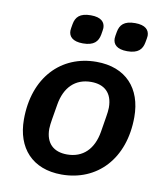

<svg xmlns="http://www.w3.org/2000/svg" viewBox="-83 -805 767 886"><g transform="rotate(10 300.0 -361.5)"><path d="M264.9 12.1C430.8 12.1 550.1 -110.4 550.1 -307.5C550.1 -441.1 472.7 -528.1 334.5 -528.1C169 -528.1 50.1 -405.5 50.1 -208.5C50.1 -74.9 127.8 12.1 264.9 12.1ZM172.9 -186.1C172.9 -198.2 175.4 -214.5 177.9 -230.8L190 -302.9C203.8 -384.6 251.4 -432.5 326.3 -432.5C387.8 -432.5 426.8 -399.1 426.8 -329.9C426.8 -317.8 424.7 -301.5 421.9 -285.2L410.2 -213.4C396.3 -131.4 348.7 -83.5 273.8 -83.5C212 -83.5 172.9 -116.8 172.9 -186.1ZM190.3 -648.8C190.3 -622.2 208.1 -600.9 257.1 -600.9C308.9 -600.9 327.4 -622.9 333.5 -655.2C335.9 -670.5 338.1 -680.8 338.1 -687.1C338.1 -714.1 320.3 -735.1 271.3 -735.1C219.1 -735.1 201 -713.4 195 -680.8C192.5 -665.8 190.3 -655.2 190.3 -648.8ZM397.7 -648.8C397.7 -622.2 415.5 -600.9 464.5 -600.9C516.3 -600.9 534.4 -622.9 540.5 -655.2C543.3 -670.5 545.5 -680.8 545.5 -687.1C545.5 -714.1 527.7 -735.1 478.7 -735.1C426.5 -735.1 408.4 -713.4 402.3 -680.8C399.5 -665.8 397.7 -655.2 397.7 -648.8Z"/></g></svg>

Font: Margiela Mono Italic SmBold It
Style: Regular
Weight: 600
Designer: Mike Abbink, Paul van der Laan, Pieter van Rosmalen
Foundry: Bold Monday
Version: Version 2.003 2021